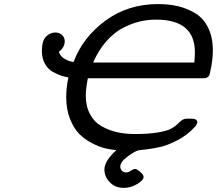

<svg xmlns="http://www.w3.org/2000/svg" viewBox="-20 -726 1062 940"><path d="M185.1 -476.1Q185.1 -525.9 205.1 -546.4Q225.1 -566.9 251 -566.9Q270 -566.9 283.4 -554.9Q296.9 -543 296.9 -523.9Q296.9 -494.1 268.1 -472.2Q280.3 -434.1 339.8 -421.9Q385.7 -543.9 496.3 -625Q606.9 -706.1 753.9 -706.1Q807.1 -706.1 851.6 -695.6Q896 -685.1 936 -661.1Q976.1 -637.2 999 -590.6Q1022 -543.9 1022 -479Q1022 -429.2 1008.8 -373Q1006.8 -361.8 1004.4 -356.9Q1002 -352.1 995.4 -347.4Q988.8 -342.8 978 -342.8H410.2Q400.4 -293 399.9 -259.8Q399.9 -205.6 420.9 -166.7Q441.9 -127.9 478.5 -107.4Q515.1 -86.9 554.7 -78.4Q594.2 -69.8 641.1 -69.8Q709 -69.8 754.9 -77.9Q800.8 -85.9 819.8 -96.9Q838.9 -107.9 849.4 -118.9Q859.9 -129.9 870.4 -137.5Q880.9 -145 897 -145H918Q945.8 -145 945.8 -127Q945.8 -117.2 933.1 -104Q897.9 -64.9 849.9 -40Q801.8 -15.1 767.3 -7.1Q732.9 1 696 5.4Q659.2 9.8 658.2 9.8Q639.2 14.6 604 40.8Q568.8 66.9 568.8 89.8Q568.8 101.1 576.9 109.6Q585 118.2 598.1 118.2Q607.9 118.2 620.8 109.6Q633.8 101.1 640.1 101.1Q649.9 101.1 666.5 115.5Q683.1 129.9 683.1 140.1Q683.1 156.2 651.6 175Q620.1 193.8 585.9 193.8Q543.9 193.8 517.6 166.5Q491.2 139.2 491.2 104Q491.2 62 549.8 8.8Q522 6.8 493.9 0Q465.8 -6.8 429.9 -25.4Q394 -43.9 367.4 -71Q340.8 -98.1 322.5 -144.5Q304.2 -190.9 304.2 -250Q304.2 -297.9 314.9 -347.2Q296.9 -350.1 280 -355.5Q263.2 -360.8 239 -374Q214.8 -387.2 200 -413.6Q185.1 -439.9 185.1 -476.1ZM436 -419.9H931.2Q934.1 -443.8 934.1 -470.2Q934.1 -630.4 743.2 -629.9Q703.1 -629.9 664.6 -620.8Q626 -611.8 583.5 -590.3Q541 -568.8 502 -525.4Q462.9 -481.9 436 -419.9Z"/></svg>

Font: CMU Concrete
Style: BoldItalic
Weight: 700
Italic angle: -14.04°
Version: Version 0.7.0